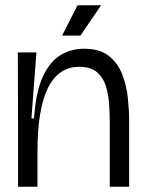

<svg xmlns="http://www.w3.org/2000/svg" viewBox="-20 -713 555 733"><path d="M49 0V-232L48 -513H119L100 -261H110Q117 -365 144.5 -422.5Q172 -480 212.5 -503.5Q253 -527 301 -527Q361 -527 395.5 -499.5Q430 -472 446.5 -429.5Q463 -387 468 -340Q473 -293 473 -254V0H399V-247Q399 -280 396.5 -316.5Q394 -353 384 -385Q374 -417 350 -437.5Q326 -458 283 -458Q123 -458 123 -134V0ZM287 -577H217L276 -693H366Z"/></svg>

Font: Bricolage Grotesque 48pt Light
Style: Regular
Weight: 300
Designer: Mathieu Triay
Foundry: Atelier Triay
Version: Version 1.000; ttfautohint (v1.8.4.7-5d5b);gftools[0.9.32]